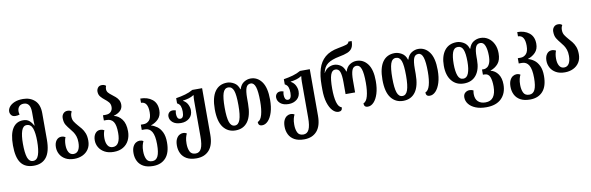

<svg xmlns="http://www.w3.org/2000/svg" viewBox="-61 -1371 6837 2223"><g transform="rotate(-10 3357.5 -260.0)"><path d="M238 10Q136 10 87.5 -56Q39 -122 39 -263Q39 -398 82 -464Q125 -530 204 -530Q250 -530 277 -506.5Q304 -483 322 -447H326Q324 -470 324 -497Q324 -524 324 -546V-603Q324 -664 303.5 -691Q283 -718 245 -718Q209 -718 190 -696Q171 -674 171 -640Q171 -622 177 -602Q153 -594 129 -594Q95 -594 79.5 -614Q64 -634 64 -657Q64 -686 85 -712.5Q106 -739 146.5 -756Q187 -773 246 -773Q330 -773 384 -723Q438 -673 438 -573V-263Q438 -122 387 -56Q336 10 238 10ZM238 -46Q285 -46 304.5 -103.5Q324 -161 324 -264Q324 -359 305 -413.5Q286 -468 235 -468Q193 -468 174.5 -413Q156 -358 156 -263Q156 -154 174.5 -100Q193 -46 238 -46Z M714 13Q652 13 610 -10.5Q568 -34 546.5 -72.5Q525 -111 525 -156Q525 -205 548 -235.5Q571 -266 610 -266Q632 -266 655 -253Q639 -215 639 -162Q639 -109 658 -76.5Q677 -44 714 -44Q752 -44 772 -76.5Q792 -109 792 -167Q792 -210 781.5 -240Q771 -270 755.5 -292.5Q740 -315 723 -335Q700 -362 680.5 -393Q661 -424 661 -475Q661 -506 680 -527.5Q699 -549 730 -549Q748 -549 759 -544.5Q770 -540 778 -532Q763 -510 763 -476Q763 -439 779.5 -414Q796 -389 817 -365Q838 -342 859 -316Q880 -290 894 -254.5Q908 -219 908 -167Q908 -109 882 -69Q856 -29 812 -8Q768 13 714 13Z M1177 13Q1115 13 1071.5 -10.5Q1028 -34 1005 -72.5Q982 -111 982 -156Q982 -205 1005 -235.5Q1028 -266 1067 -266Q1089 -266 1112 -253Q1096 -215 1096 -162Q1096 -109 1116 -76.5Q1136 -44 1176 -44Q1220 -44 1242 -82.5Q1264 -121 1264 -195Q1264 -287 1238 -326Q1212 -365 1158 -365H1126V-426H1157Q1199 -426 1220 -448.5Q1241 -471 1241 -504Q1241 -539 1222 -561Q1203 -583 1178 -602Q1152 -622 1131.5 -646.5Q1111 -671 1111 -708Q1111 -732 1126.5 -752.5Q1142 -773 1173 -773Q1190 -773 1201 -768.5Q1212 -764 1221 -756Q1213 -738 1213 -719Q1213 -693 1229 -675Q1245 -657 1267 -641Q1288 -625 1308.5 -607.5Q1329 -590 1342.5 -566.5Q1356 -543 1356 -510Q1356 -430 1249 -399V-397Q1303 -386 1341.5 -335.5Q1380 -285 1380 -193Q1380 -135 1357 -88.5Q1334 -42 1288.5 -14.5Q1243 13 1177 13Z M1598 253Q1528 253 1484 228.5Q1440 204 1419 162Q1398 120 1398 68Q1398 21 1412.5 -8Q1427 -37 1448.5 -50Q1470 -63 1492 -63Q1518 -63 1536 -50Q1526 -31 1519 -3Q1512 25 1512 66Q1512 121 1530 158.5Q1548 196 1598 196Q1643 196 1664 152Q1685 108 1685 14Q1685 -88 1657.5 -134.5Q1630 -181 1577 -181H1539V-243H1573Q1610 -243 1637.5 -271.5Q1665 -300 1665 -368Q1665 -492 1585 -492V-542Q1670 -542 1724.5 -498.5Q1779 -455 1779 -371Q1779 -308 1743 -270Q1707 -232 1654 -215V-213Q1689 -204 1723 -179.5Q1757 -155 1779.5 -108.5Q1802 -62 1802 11Q1802 132 1747.5 192.5Q1693 253 1598 253Z M2108 253Q2038 253 1994 228.5Q1950 204 1929 162Q1908 120 1908 68Q1908 21 1922.5 -8Q1937 -37 1958.5 -50Q1980 -63 2002 -63Q2028 -63 2046 -50Q2036 -31 2029 -3Q2022 25 2022 66Q2022 121 2040 158.5Q2058 196 2108 196Q2153 196 2174 152Q2195 108 2195 14V-408Q2195 -445 2200 -473H2195Q2171 -457 2138 -447Q2105 -437 2068 -433V-430Q2105 -410 2122 -375Q2139 -340 2139 -307Q2139 -247 2099.5 -214Q2060 -181 2002 -181Q1939 -181 1904.5 -210.5Q1870 -240 1870 -281Q1870 -306 1886 -324Q1902 -342 1931 -342Q1938 -342 1947.5 -340.5Q1957 -339 1967 -335Q1961 -317 1961 -295Q1961 -267 1970.5 -249Q1980 -231 2002 -231Q2043 -231 2043 -307Q2043 -347 2033 -373Q2023 -399 1995 -413V-474Q2053 -483 2104 -497.5Q2155 -512 2196 -536H2311V11Q2311 132 2257 192.5Q2203 253 2108 253Z M2609 13Q2519 13 2466 -56.5Q2413 -126 2413 -269Q2413 -408 2463 -478.5Q2513 -549 2606 -549Q2646 -549 2687.5 -525Q2729 -501 2745 -447H2749Q2766 -502 2804 -525.5Q2842 -549 2882 -549Q2962 -549 3012.5 -480Q3063 -411 3063 -269Q3063 -183 3043.5 -121Q3024 -59 2992 -25.5Q2960 8 2923 8Q2898 8 2887.5 -4Q2877 -16 2877 -38Q2913 -51 2930 -112.5Q2947 -174 2947 -269Q2947 -385 2929.5 -438.5Q2912 -492 2874 -492Q2835 -492 2819.5 -454Q2804 -416 2804 -330V-269Q2804 -126 2753 -56.5Q2702 13 2609 13ZM2610 -44Q2652 -44 2671.5 -98.5Q2691 -153 2691 -269Q2691 -392 2672.5 -442Q2654 -492 2610 -492Q2565 -492 2547 -438Q2529 -384 2529 -269Q2529 -153 2547.5 -98.5Q2566 -44 2610 -44Z M3374 253Q3304 253 3260 228.5Q3216 204 3195 162Q3174 120 3174 68Q3174 21 3188.5 -8Q3203 -37 3224.5 -50Q3246 -63 3268 -63Q3294 -63 3312 -50Q3302 -31 3295 -3Q3288 25 3288 66Q3288 121 3306 158.5Q3324 196 3374 196Q3419 196 3440 152Q3461 108 3461 14V-408Q3461 -445 3466 -473H3461Q3437 -457 3404 -447Q3371 -437 3334 -433V-430Q3371 -410 3388 -375Q3405 -340 3405 -307Q3405 -247 3365.5 -214Q3326 -181 3268 -181Q3205 -181 3170.5 -210.5Q3136 -240 3136 -281Q3136 -306 3152 -324Q3168 -342 3197 -342Q3204 -342 3213.5 -340.5Q3223 -339 3233 -335Q3227 -317 3227 -295Q3227 -267 3236.5 -249Q3246 -231 3268 -231Q3309 -231 3309 -307Q3309 -347 3299 -373Q3289 -399 3261 -413V-474Q3319 -483 3370 -497.5Q3421 -512 3462 -536H3577V11Q3577 132 3523 192.5Q3469 253 3374 253Z M3820 8Q3784 8 3751.5 -26Q3719 -60 3699 -124Q3679 -188 3679 -280V-331Q3679 -439 3703.5 -520Q3728 -601 3786 -651.5Q3844 -702 3947 -720Q4013 -732 4040.5 -741Q4068 -750 4073 -773H4111Q4111 -722 4093.5 -692.5Q4076 -663 4037.5 -647Q3999 -631 3937 -620Q3848 -603 3801 -569Q3754 -535 3739 -463H3741Q3762 -502 3795 -519.5Q3828 -537 3861 -537Q3900 -537 3936.5 -513.5Q3973 -490 3989 -436H3993Q4010 -490 4047 -513.5Q4084 -537 4125 -537Q4205 -537 4255.5 -470Q4306 -403 4306 -269Q4306 -183 4286.5 -121Q4267 -59 4235 -25.5Q4203 8 4166 8Q4141 8 4130.5 -4Q4120 -16 4120 -38Q4156 -51 4172.5 -112.5Q4189 -174 4189 -269Q4189 -380 4171.5 -430.5Q4154 -481 4117 -481Q4078 -481 4062.5 -441.5Q4047 -402 4047 -321V-180H3935V-321Q3935 -402 3920.5 -441.5Q3906 -481 3866 -481Q3828 -481 3810.5 -430.5Q3793 -380 3793 -269Q3793 -171 3810 -109.5Q3827 -48 3865 -37Q3865 8 3820 8Z M4580 13Q4490 13 4437 -56.5Q4384 -126 4384 -269Q4384 -408 4434 -478.5Q4484 -549 4577 -549Q4617 -549 4658.5 -525Q4700 -501 4716 -447H4720Q4737 -502 4775 -525.5Q4813 -549 4853 -549Q4933 -549 4983.5 -480Q5034 -411 5034 -269Q5034 -183 5014.5 -121Q4995 -59 4963 -25.5Q4931 8 4894 8Q4869 8 4858.5 -4Q4848 -16 4848 -38Q4884 -51 4901 -112.5Q4918 -174 4918 -269Q4918 -385 4900.5 -438.5Q4883 -492 4845 -492Q4806 -492 4790.5 -454Q4775 -416 4775 -330V-269Q4775 -126 4724 -56.5Q4673 13 4580 13ZM4581 -44Q4623 -44 4642.5 -98.5Q4662 -153 4662 -269Q4662 -392 4643.5 -442Q4625 -492 4581 -492Q4536 -492 4518 -438Q4500 -384 4500 -269Q4500 -153 4518.5 -98.5Q4537 -44 4581 -44Z M5515 253Q5442 253 5390 232Q5338 211 5310 175.5Q5282 140 5282 97Q5282 61 5304.5 42.5Q5327 24 5356 24Q5380 24 5401 35Q5399 45 5397.5 55.5Q5396 66 5396 76Q5396 136 5428 166Q5460 196 5515 196Q5578 196 5608 153Q5638 110 5638 30Q5638 -41 5621 -83Q5604 -125 5556 -125H5540V-186H5560Q5582 -186 5601.5 -199.5Q5621 -213 5633.5 -244.5Q5646 -276 5646 -332Q5646 -401 5628.5 -446.5Q5611 -492 5573 -492Q5534 -492 5518.5 -455.5Q5503 -419 5503 -342V-305Q5503 -191 5452 -127Q5401 -63 5308 -63Q5218 -63 5165 -127Q5112 -191 5112 -305Q5112 -418 5162 -483.5Q5212 -549 5305 -549Q5345 -549 5386.5 -525Q5428 -501 5444 -447H5448Q5465 -502 5503 -525.5Q5541 -549 5584 -549Q5636 -549 5676 -522Q5716 -495 5739 -448Q5762 -401 5762 -339Q5762 -259 5726 -217Q5690 -175 5635 -157V-155Q5689 -142 5722 -95Q5755 -48 5755 27Q5755 130 5693.5 191.5Q5632 253 5515 253ZM5309 -119Q5351 -119 5370.5 -169Q5390 -219 5390 -305Q5390 -402 5371.5 -447Q5353 -492 5309 -492Q5264 -492 5246 -442.5Q5228 -393 5228 -305Q5228 -219 5246.5 -169Q5265 -119 5309 -119Z M6030 253Q5960 253 5916 228.5Q5872 204 5851 162Q5830 120 5830 68Q5830 21 5844.5 -8Q5859 -37 5880.5 -50Q5902 -63 5924 -63Q5950 -63 5968 -50Q5958 -31 5951 -3Q5944 25 5944 66Q5944 121 5962 158.5Q5980 196 6030 196Q6075 196 6096 152Q6117 108 6117 14Q6117 -88 6089.5 -134.5Q6062 -181 6009 -181H5971V-243H6005Q6042 -243 6069.5 -271.5Q6097 -300 6097 -368Q6097 -492 6017 -492V-542Q6102 -542 6156.5 -498.5Q6211 -455 6211 -371Q6211 -308 6175 -270Q6139 -232 6086 -215V-213Q6121 -204 6155 -179.5Q6189 -155 6211.5 -108.5Q6234 -62 6234 11Q6234 132 6179.5 192.5Q6125 253 6030 253Z M6481 13Q6419 13 6377 -10.5Q6335 -34 6313.5 -72.5Q6292 -111 6292 -156Q6292 -205 6315 -235.5Q6338 -266 6377 -266Q6399 -266 6422 -253Q6406 -215 6406 -162Q6406 -109 6425 -76.5Q6444 -44 6481 -44Q6519 -44 6539 -76.5Q6559 -109 6559 -167Q6559 -210 6548.5 -240Q6538 -270 6522.5 -292.5Q6507 -315 6490 -335Q6467 -362 6447.5 -393Q6428 -424 6428 -475Q6428 -506 6447 -527.5Q6466 -549 6497 -549Q6515 -549 6526 -544.5Q6537 -540 6545 -532Q6530 -510 6530 -476Q6530 -439 6546.5 -414Q6563 -389 6584 -365Q6605 -342 6626 -316Q6647 -290 6661 -254.5Q6675 -219 6675 -167Q6675 -109 6649 -69Q6623 -29 6579 -8Q6535 13 6481 13Z"/></g></svg>

Font: Noto Serif Georgian ExtraCondensed SemiBold
Style: Regular
Weight: 600
Width: 2
Designer: Monotype Design Team, Akaki Razmadze
Foundry: Google LLC
Version: Version 2.003; ttfautohint (v1.8.4.7-5d5b)